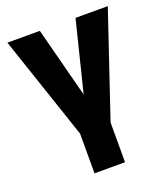

<svg xmlns="http://www.w3.org/2000/svg" viewBox="-134 -625 801 918"><g transform="rotate(-20 266.0 -165.5)"><path d="M175.8 -530.3 268.6 -172.9 357.4 -530.3H521.5L343.8 -2.9V199.2H188.5V-2.9L10.7 -530.3Z"/></g></svg>

Font: Pretendard Std ExtraBold
Style: Regular
Weight: 800
Designer: Base glyphs from Inter by Rasmus Andersson; Hangeul glyphs from Noto Sans CJK(Source Han Sans) by Jang Soo-young and Kan
Foundry: Kil Hyung-jin
Version: Version 1.309